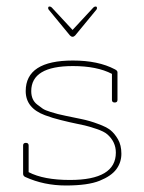

<svg xmlns="http://www.w3.org/2000/svg" viewBox="-20 -565 442 590"><path d="M58 -21Q51 -24 51 -31V-118Q51 -126 59.5 -126Q68 -126 68 -118V-36Q114 -12 195 -12Q336 -12 336 -96Q336 -129 310 -152Q300 -161 276 -169Q252 -177 240.5 -179.5Q229 -182 212.5 -185.5Q196 -189 194 -189.5Q192 -190 167 -196Q142 -202 118 -211Q59 -233 59 -285Q59 -379 204 -379Q282 -379 333 -352Q341 -348 341 -343V-258Q341 -250 332.5 -250Q324 -250 324 -258V-338Q278 -362 204 -362Q76 -362 76 -285Q76 -258 94 -244Q104 -236 111.5 -231Q119 -226 135.5 -221Q152 -216 158 -214.5Q164 -213 182.5 -209Q201 -205 228.5 -199.5Q256 -194 282 -184Q307 -175 319.5 -165Q332 -155 342.5 -137Q353 -119 353 -92.5Q353 -66 337.5 -45Q322 -24 286 -9.5Q250 5 182.5 5Q115 5 58 -21ZM267 -542Q270 -545 274 -545Q278 -545 278 -540Q278 -537 276 -535L211 -456Q207 -452 203 -452Q199 -452 195 -456L130 -535Q128 -537 128 -540Q128 -545 132 -545Q136 -545 139 -542L203 -473Z"/></svg>

Font: Flamenco Light
Style: Regular
Weight: 300
Designer: Luciano Vergara
Foundry: Luciano Vergara
Version: Version 1.003